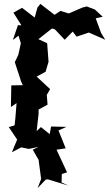

<svg xmlns="http://www.w3.org/2000/svg" viewBox="-20 -762 568 985"><path d="M499 -592 471 -668 507 -676 467 -713 425 -729 402 -723 333 -693 290 -706 260 -686 187 -742 172 -723 158 -672 93 -722 49 -697 90 -632 72 -633 46 -557 75 -579 87 -540 74 -481 56 -443 89 -342 97 -325 38 -324 36 -213 65 -233 59 -158 55 -119 25 -110 68 -46 41 19 89 -6 128 2 231 -20 201 -50 178 -54 168 -90 178 -178V-200L224 -225L220 -275L237 -305L168 -369L214 -394L229 -445L222 -540L177 -561L247 -616L262 -611L312 -558L353 -600L373 -574L436 -595L520 -558ZM296 174 297 131 324 122 270 6 317 -1 280 -93 321 -111 242 -113 235 -74 190 -110 146 -69 193 -16 148 6 178 58 191 156 173 203 214 160 225 158 330 190Z"/></svg>

Font: Asimov Aggro
Style: Condensed
Weight: 500
Designer: Google
Version: Version 2.000980; 2014